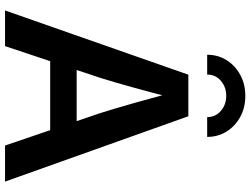

<svg xmlns="http://www.w3.org/2000/svg" viewBox="-136 -858 994 762"><g transform="rotate(90 361.0 -477.0)"><path d="M21.5 0 276.4 -727.5H441.4L700.7 0H557.6L428.7 -378.4Q410.2 -437.5 389.4 -510.5Q368.7 -583.5 343.3 -677.7H372.1Q347.7 -583 327.4 -509.5Q307.1 -436 289.1 -378.4L163.1 0ZM170.4 -179.2V-284.2H551.8V-179.2ZM360.4 -953.6Q407.7 -953.6 444.3 -933.3Q481 -913.1 502.2 -878.9Q523.4 -844.7 523.4 -802.2H444.8Q444.8 -835.4 419.9 -856.7Q395 -877.9 360.4 -877.9Q325.7 -877.9 300.8 -856.7Q275.9 -835.4 275.9 -802.2H197.3Q197.3 -844.7 218.5 -878.9Q239.7 -913.1 276.9 -933.3Q314 -953.6 360.4 -953.6Z"/></g></svg>

Font: Inter 17pt SemiBold
Style: Regular
Weight: 600
Version: Version 4.001;git-66647c0bb